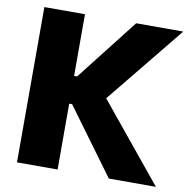

<svg xmlns="http://www.w3.org/2000/svg" viewBox="-82 -816 884 896"><g transform="rotate(10 360.5 -368.0)"><path d="M263.2 -443.4H249V-735.8H56.6V0H249V-312H262.7L491.7 0H714.8L414.6 -366.7L714.8 -735.8H491.7Z"/></g></svg>

Font: Estedad Black
Style: Regular
Weight: 900
Designer: Amin Abedi
Version: Version 7.3